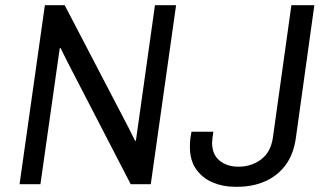

<svg xmlns="http://www.w3.org/2000/svg" viewBox="-20 -706 1259 736"><path d="M55 0 152 -686H228L471 -220L498 -166L501 -167L574 -686H655L558 0H481L241 -464L212 -522L209 -521L135 0ZM880 10Q834 10 794.5 -7Q755 -24 731.5 -58Q708 -92 708 -142Q708 -150 708.5 -162.5Q709 -175 714 -201H798Q796 -189 794.5 -177.5Q793 -166 793 -159Q793 -114 821.5 -90.5Q850 -67 894 -67Q944 -67 981 -95Q1018 -123 1026 -178L1097 -686H1185L1114 -176Q1105 -114 1074.5 -73Q1044 -32 996.5 -11Q949 10 890 10Z"/></svg>

Font: Chivo Medium Light
Style: Italic
Weight: 300
Italic angle: -8.05°
Version: Version 2.002